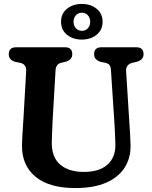

<svg xmlns="http://www.w3.org/2000/svg" viewBox="-20 -940 770 975"><path d="M562 -300 543.5 -583Q542.5 -601.5 535.8 -609.8Q529 -618 515.5 -621L493 -625.5Q458 -635 458 -665Q458 -700 495.5 -700H671.5Q709 -700 709 -665Q709 -636 674 -626L652 -621Q617.5 -612 620.5 -577L638 -300.5Q640 -275 641 -251Q642 -227 643 -201Q644 -138 613.2 -89.2Q582.5 -40.5 519.8 -12.8Q457 15 362.5 15Q229.5 15 160 -42.8Q90.5 -100.5 91.5 -203Q92 -224.5 94.2 -262.2Q96.5 -300 98.5 -328.5L113 -580Q114.5 -613.5 82.5 -621L59.5 -625.5Q24.5 -634 24.5 -665Q24.5 -700 62 -700H309.5Q347 -700 347 -665Q347 -635.5 312 -626L290 -621Q263.5 -614.5 262 -581.5L247 -325Q245.5 -292.5 244.5 -266.2Q243.5 -240 243 -219Q241.5 -142.5 285 -104.8Q328.5 -67 406 -67Q485 -67 526.2 -104.5Q567.5 -142 566 -208Q565 -240 564 -260.2Q563 -280.5 562 -300ZM395.5 -739Q351 -739 320.5 -763.2Q290 -787.5 290 -830Q290 -871.5 320.5 -895.8Q351 -920 395.5 -920Q441 -920 471 -895.2Q501 -870.5 501 -830Q501 -788.5 471 -763.8Q441 -739 395.5 -739ZM396 -875.5Q377.5 -875.5 365.5 -862.5Q353.5 -849.5 353.5 -829.5Q353.5 -809.5 365.5 -796.5Q377.5 -783.5 396 -783.5Q414.5 -783.5 426.2 -796.5Q438 -809.5 438 -829.5Q438 -849.5 426.2 -862.5Q414.5 -875.5 396 -875.5Z"/></svg>

Font: Fraunces 72pt S100 SemiBold
Style: Regular
Weight: 600
Version: Version 1.000; ttfautohint (v1.8.3)